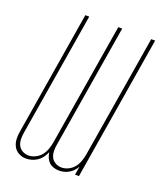

<svg xmlns="http://www.w3.org/2000/svg" viewBox="-138 -824 775 920"><g transform="rotate(20 250.0 -363.5)"><path d="M104 8Q84 8 66.5 -1.5Q49 -11 40 -28.5Q31 -46 30.5 -67Q30 -88 34 -108L137 -735H157L53 -105Q50 -88 50.5 -71Q51 -54 58 -40Q65 -26 79.5 -18Q94 -10 111 -10Q128 -10 146 -19Q164 -28 175.5 -43Q187 -58 193 -76Q199 -94 202 -112L305 -735H325L221 -105Q218 -88 218.5 -71Q219 -54 226 -40Q233 -26 247.5 -18Q262 -10 279 -10Q297 -10 314.5 -19Q332 -28 343.5 -43Q355 -58 361 -76Q367 -94 370 -112L473 -735H493L372 0H352L359 -43Q352 -31 343 -21.5Q334 -12 322 -5Q310 2 297.5 5Q285 8 273 8Q258 8 244.5 3.5Q231 -1 221.5 -10Q212 -19 206.5 -32Q201 -45 199 -59Q193 -45 184 -32Q175 -19 162 -10Q149 -1 134 3.5Q119 8 104 8Z"/></g></svg>

Font: Iosevka Curly Thin
Style: Italic
Weight: 100
Italic angle: -9°
Monospace: yes
Designer: Belleve Invis
Foundry: Belleve Invis
Version: Version 22.1.2; ttfautohint (v1.8.4)